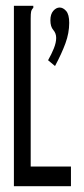

<svg xmlns="http://www.w3.org/2000/svg" viewBox="-20 -643 290 663"><path d="M28 -623H95V-616Q89 -610 87.5 -603Q86 -596 86 -579V-68H225V0H28ZM170 -415 146 -435Q158 -456 166 -476Q174 -496 174 -512Q174 -528 164 -539.5Q154 -551 154 -573Q154 -594 164 -605.5Q174 -617 186 -617Q198 -617 208.5 -605Q219 -593 219 -564Q219 -529 206 -493.5Q193 -458 170 -415Z"/></svg>

Font: Inconsolata UltraCondensed Medium
Style: Regular
Weight: 500
Width: 1
Monospace: yes
Designer: Raph Levien, Cyreal, Brenton Simpson
Foundry: Raph Levien, Cyreal, Google
Version: Version 3.001; ttfautohint (v1.8.2.53-6de2)